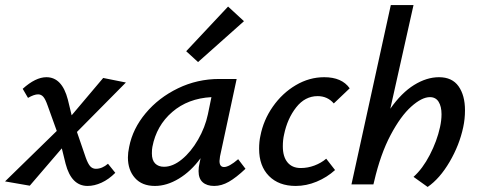

<svg xmlns="http://www.w3.org/2000/svg" viewBox="-40 -731 1892 761"><path d="M388 -82 417 -46Q391 -20 362.5 -7Q334 6 307 6Q243 6 220 -82L205 -143L78 5L-20 -12L185 -212L149 -312Q140 -338 131.5 -347.5Q123 -357 111 -357Q95 -357 71 -343L50 -379Q101 -425 144 -425Q206 -425 229 -336L244 -274L369 -422L459 -404L265 -208L300 -106Q309 -81 318 -71.5Q327 -62 340 -62Q365 -62 388 -82Z M933 -62Q896 -27 867 -10.5Q838 6 809 6Q780 6 763.5 -8.5Q747 -23 747 -53Q747 -69 751 -85L755 -104Q717 -52 669 -23Q621 6 574 6Q523 6 495 -25.5Q467 -57 467 -107Q467 -126 472 -149Q486 -221 537.5 -282.5Q589 -344 665.5 -381Q742 -418 829 -418H898L832 -111Q830 -97 830 -93Q830 -69 848 -69Q868 -69 904 -100ZM784 -278 798 -346Q705 -341 642.5 -287Q580 -233 564 -149Q562 -139 562 -123Q562 -96 575 -83Q588 -70 610 -70Q645 -70 681 -99.5Q717 -129 745 -177.5Q773 -226 784 -278ZM698 -528 864 -705 927 -647 745 -485Z M1219 -350Q1169 -350 1134 -305.5Q1099 -261 1086 -198Q1081 -177 1081 -151Q1081 -110 1099.5 -87.5Q1118 -65 1152 -65Q1180 -65 1206.5 -75Q1233 -85 1253 -102L1288 -57Q1256 -28 1215 -11Q1174 6 1132 6Q1065 6 1026 -33.5Q987 -73 987 -141Q987 -170 992 -192Q1004 -255 1041.5 -308.5Q1079 -362 1132.5 -393.5Q1186 -425 1245 -425Q1315 -425 1346 -381L1283 -321Q1258 -350 1219 -350Z M1803 -294Q1803 -259 1796 -227Q1781 -156 1742 -89.5Q1703 -23 1655 10L1599 -30Q1635 -62 1663.5 -117Q1692 -172 1704 -227Q1710 -254 1710 -278Q1710 -309 1698.5 -327.5Q1687 -346 1664 -346Q1632 -346 1590 -308.5Q1548 -271 1508 -195.5Q1468 -120 1443 -12L1440 0H1353L1509 -711H1599L1507 -300Q1551 -363 1601 -394Q1651 -425 1700 -425Q1752 -425 1777.5 -389Q1803 -353 1803 -294Z"/></svg>

Font: Ysabeau Semibold
Style: Italic
Weight: 600
Italic angle: -12°
Designer: Christian Thalmann (Catharsis Fonts)
Version: Version 0.003